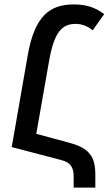

<svg xmlns="http://www.w3.org/2000/svg" viewBox="-20 -744 499 868"><path d="M33 -79 255 -21C300 -10 313 14 313 53V104H411V46C411 -34 385 -73 299 -97L144 -139L202 -469C225 -600 261 -636 322 -636C348 -636 375 -627 399 -607L451 -680C410 -712 366 -724 314 -724C204 -724 136 -671 105 -492Z"/></svg>

Font: Noto Sans Armenian ExtraCondensed Medium
Style: Regular
Weight: 500
Width: 2
Designer: Monotype Design Team
Foundry: Monotype Imaging Inc.
Version: Version 2.008